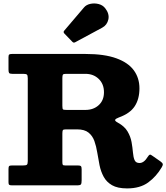

<svg xmlns="http://www.w3.org/2000/svg" viewBox="-20 -1058 949 1096"><path d="M903.5 -103.5Q872.5 -50.5 826 -16.5Q779.5 17.5 705.5 17.5Q651 17.5 619.5 -0.8Q588 -19 571.8 -49Q555.5 -79 548.2 -115Q541 -151 535.2 -187Q529.5 -223 518.8 -253Q508 -283 485.2 -301.2Q462.5 -319.5 420 -319.5H356Q341 -319.5 338.5 -314.5Q336 -309.5 336 -295V-133Q336 -121 338.5 -117.2Q341 -113.5 353 -113.5H425Q437.5 -113.5 441.8 -109.5Q446 -105.5 446 -92V-30Q446 -11.5 442.2 -5.8Q438.5 0 419.5 0H48Q36.5 0 32.5 -3.2Q28.5 -6.5 28.5 -18V-93Q28.5 -106 32.2 -109.8Q36 -113.5 48.5 -113.5H111Q128 -113.5 133.2 -117.5Q138.5 -121.5 138.5 -138.5V-611.5Q138.5 -628.5 133.2 -632.5Q128 -636.5 112 -636.5H50Q35 -636.5 31.8 -641.8Q28.5 -647 28.5 -661.5V-731.5Q28.5 -743.5 32.5 -746.8Q36.5 -750 48.5 -750H467.5Q576 -750 644 -725.2Q712 -700.5 744 -656.5Q776 -612.5 776 -553.5Q776 -493 749.2 -451.8Q722.5 -410.5 658.5 -387.5Q641 -381 637.5 -374.5Q634 -368 652.5 -358Q691 -337 708.2 -307.5Q725.5 -278 731 -246.8Q736.5 -215.5 738.8 -188.5Q741 -161.5 748 -144.5Q755 -127.5 776.5 -127.5Q802 -127.5 823.5 -163Q830.5 -174 835.2 -175.2Q840 -176.5 851 -168L895.5 -137Q907.5 -128.5 909 -121.8Q910.5 -115 903.5 -103.5ZM361 -430.5H467.5Q513.5 -430.5 543.5 -457.8Q573.5 -485 573.5 -531.5Q573.5 -578.5 543.5 -607.5Q513.5 -636.5 467.5 -636.5H357.5Q342.5 -636.5 339.2 -632.2Q336 -628 336 -612.5V-454Q336 -436.5 339.8 -433.5Q343.5 -430.5 361 -430.5ZM393 -819.5 347.5 -866.5Q339 -875.5 347.5 -884L459.5 -1015.5Q472.5 -1031 495.8 -1036Q519 -1041 542.8 -1035Q566.5 -1029 580.5 -1011Q605.5 -979 598.5 -947Q591.5 -915 563.5 -900L409.5 -817Q400.5 -811.5 393 -819.5Z"/></svg>

Font: Besley* Heavy
Style: Regular
Weight: 800
Designer: Owen Earl
Foundry: indestructible type*
Version: Version 3.000; ttfautohint (v1.8.3)